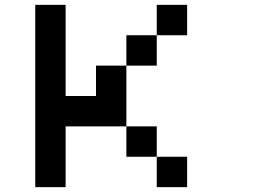

<svg xmlns="http://www.w3.org/2000/svg" viewBox="-20 -770 1040 790"><path d="M125 -750H250V-375H375V-500H500V-375V-250H250V0H125ZM500 -500V-625H625V-500ZM625 -625V-750H750V-625ZM500 -250H625V-125H500ZM625 -125H750V0H625Z"/></svg>

Font: Dogica
Style: Regular
Weight: 400
Monospace: yes
Designer: Roberto Mocci
Version: Version 001.012